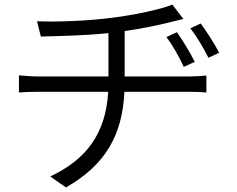

<svg xmlns="http://www.w3.org/2000/svg" viewBox="-20 -771 1040 841"><path d="M755 -630 709 -609C739 -568 763 -525 785 -478L833 -500C811 -545 778 -597 755 -630ZM859 -668 814 -647C845 -606 869 -565 893 -518L940 -540C917 -584 883 -636 859 -668ZM63 -441V-366C87 -368 120 -369 152 -369H454C443 -184 357 -72 200 2L269 50C442 -49 516 -179 525 -369H809C833 -369 863 -368 884 -366V-440C863 -438 829 -436 807 -436H526V-635C600 -645 680 -662 730 -675C745 -679 763 -683 783 -688L735 -751C686 -730 566 -705 477 -694C369 -679 217 -674 142 -678L159 -611C238 -613 352 -615 455 -626V-436H150C120 -436 84 -439 63 -441Z"/></svg>

Font: Noto Sans HK DemiLight
Style: Regular
Weight: 350
Designer: Ryoko NISHIZUKA 西塚涼子 (kana, bopomofo & ideographs); Paul D. Hunt (Latin, Greek & Cyrillic); Sandoll Communications 산돌커뮤니
Foundry: Adobe
Version: Version 2.004;hotconv 1.0.118;makeotfexe 2.5.65603